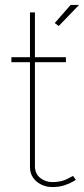

<svg xmlns="http://www.w3.org/2000/svg" viewBox="-20 -750 339 775"><path d="M286 -24Q286 -24 273.5 -16.5Q261 -9 240 -2Q219 5 191 5Q167 5 146.5 -5Q126 -15 113.5 -33Q101 -51 101 -75V-499H26V-519H101V-700H121V-519H246V-499H121V-75Q123 -46 144 -30.5Q165 -15 191 -15Q226 -15 250 -27Q274 -39 275 -40ZM217 -645 201 -657 265 -730H299Z"/></svg>

Font: Raleway Thin Thin
Style: Regular
Weight: 250
Version: Version 4.026